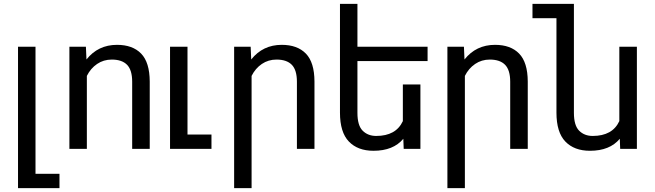

<svg xmlns="http://www.w3.org/2000/svg" viewBox="-20 -770 3387 993"><path d="M287.6 128.9V203.1H73.2V-528.3H163.6V128.9Z M429.2 -377.4V0H338.9V-528.3H424.3L427.2 -462.4Q487.3 -538.1 585 -538.1Q666 -538.1 710 -492.7Q753.9 -447.3 754.4 -348.6V0H663.6V-347.2Q663.6 -407.7 637.2 -434.8Q610.8 -461.9 558.1 -461.9Q515.6 -461.9 482.2 -439.2Q448.7 -416.5 429.2 -377.4Z M1073.7 -74.2V0H859.4V-528.3H949.7V-74.2Z M1281.2 -377.4V203.1H1190.9V-528.3H1276.4L1279.3 -462.4Q1339.4 -538.1 1437 -538.1Q1518.1 -538.1 1562 -492.7Q1606 -447.3 1606.4 -348.6V0H1515.6V-347.2Q1515.6 -407.7 1489.3 -434.8Q1462.9 -461.9 1410.2 -461.9Q1367.7 -461.9 1334.2 -439.2Q1300.8 -416.5 1281.2 -377.4Z M1828.6 -454.1V-186.5Q1828.6 -121.1 1855.7 -94Q1882.8 -66.9 1925.8 -66.9Q2027.8 -66.9 2063.5 -143.6V-333H2154.3V0H2067.9L2065.9 -52.2Q2014.2 9.8 1911.6 9.8Q1830.1 9.8 1784.2 -38.1Q1738.3 -85.9 1738.3 -187.5V-750H1828.6V-528.3H2191.4V-454.1Z M2384.3 -377.4V203.1H2293.9V-528.3H2379.4L2382.3 -462.4Q2442.4 -538.1 2540 -538.1Q2621.1 -538.1 2665 -492.7Q2709 -447.3 2709.5 -348.6V0H2618.7V-347.2Q2618.7 -407.7 2592.3 -434.8Q2565.9 -461.9 2513.2 -461.9Q2470.7 -461.9 2437.3 -439.2Q2403.8 -416.5 2384.3 -377.4Z M3273.9 -528.3V0H3187.5L3185.5 -52.2Q3133.8 9.8 3031.2 9.8Q2949.7 9.8 2903.8 -38.1Q2857.9 -85.9 2857.9 -187.5V-675.8H2733.9V-750H2948.2V-186.5Q2948.2 -121.1 2975.3 -94Q3002.4 -66.9 3045.4 -66.9Q3147.5 -66.9 3183.1 -143.6V-528.3Z"/></svg>

Font: Mardoto
Style: Regular
Weight: 400
Designer: Christian Robertson, Vahan Hovhannisyan
Foundry: Google
Version: Version 1.000